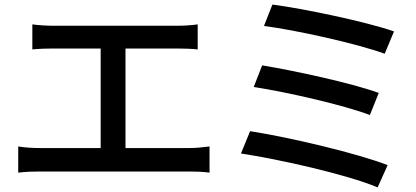

<svg xmlns="http://www.w3.org/2000/svg" viewBox="-20 -789 1825 843"><path d="M60 -31C92 -35 124 -36 153 -36H813C834 -36 873 -35 900 -31V-146C874 -143 845 -139 813 -139H531V-576H758C787 -576 820 -575 848 -572V-682C821 -678 789 -676 758 -676H211C188 -676 148 -678 122 -682V-572C148 -575 189 -576 211 -576H422V-139H153C124 -139 90 -141 60 -146Z M1038 -115C1199 -91 1505 -23 1638 34L1682 -64C1545 -117 1247 -187 1078 -213ZM1094 -407C1239 -385 1488 -328 1604 -284L1643 -381C1518 -426 1270 -479 1131 -502ZM1139 -675C1279 -657 1550 -597 1669 -553L1710 -651C1584 -695 1307 -752 1176 -769Z"/></svg>

Font: GenEiGothic-pro-SemiBold
Style: Regular
Weight: 500
Designer: Ryoko NISHIZUKA (kana & ideographs); Paul D. Hunt (Latin, Greek & Cyrillic); Wenlong ZHANG (bopomofo); Sandoll Communica
Foundry: Adobe Systems Incorporated; o_tamon
Version: Version 1.000.140830